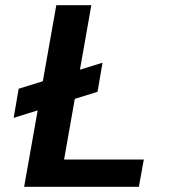

<svg xmlns="http://www.w3.org/2000/svg" viewBox="-20 -720 653 740"><path d="M32.7 -265.8 51.9 -378 375.1 -478.3 355.9 -366.2ZM73 0 197 -700H332L227 -105.1H534.3L515.2 0Z"/></svg>

Font: DM Sans 9pt
Style: Italic
Weight: 400
Italic angle: -10°
Designer: Colophon Foundry, Jonny Pinhorn
Foundry: Colophon Foundry
Version: Version 4.004